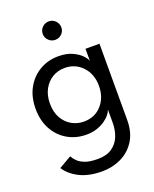

<svg xmlns="http://www.w3.org/2000/svg" viewBox="-153 -695 801 1001"><g transform="rotate(-20 248.0 -195.0)"><path d="M239 220Q165.5 220 114.8 194.8Q64 169.5 38 129L107 89L109 92Q114.5 102.5 127.5 116.2Q140.5 130 166.5 140.8Q192.5 151.5 239 151.5Q287 151.5 317.2 131Q347.5 110.5 361.5 76.2Q375.5 42 375.5 0.5V-70H374Q372 -61.5 362 -48.2Q352 -35 333.5 -21.2Q315 -7.5 288.2 2.2Q261.5 12 226.5 12Q169 12 122.8 -14.8Q76.5 -41.5 49.5 -90.5Q22.5 -139.5 22.5 -205Q22.5 -271.5 50 -320.2Q77.5 -369 123.8 -395.8Q170 -422.5 226.5 -422.5Q272 -422.5 303.5 -408Q335 -393.5 352.5 -375.2Q370 -357 374 -343V-410.5H451.5V12Q451.5 81 422 127.2Q392.5 173.5 344 196.8Q295.5 220 239 220ZM237 -56.5Q298.5 -56.5 336.2 -98.8Q374 -141 374 -205Q374 -270.5 335 -312.2Q296 -354 237 -354Q199.5 -354 169 -335.8Q138.5 -317.5 120.2 -284Q102 -250.5 102 -205Q102 -157.5 121 -124.2Q140 -91 170.8 -73.8Q201.5 -56.5 237 -56.5ZM242.5 -508Q222 -508 206.5 -522.8Q191 -537.5 191 -559Q191 -581 206.5 -595.8Q222 -610.5 242.5 -610.5Q264.5 -610.5 279.2 -595Q294 -579.5 294 -559Q294 -537.5 278.8 -522.8Q263.5 -508 242.5 -508Z"/></g></svg>

Font: Lucymar Sans
Style: Regular
Weight: 400
Foundry: The League of Moveable Type (original font) / Main changes by Cristiano Sobral with portions from Mirco Monsees
Version: Version 2.001;August 30, 2020;FontCreator 13.0.0.2681 64-bit